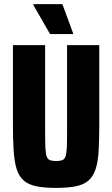

<svg xmlns="http://www.w3.org/2000/svg" viewBox="-20 -908 547 936"><path d="M253 8Q195 8 156.5 0Q118 -8 95 -28.5Q72 -49 61 -84.5Q50 -120 46.5 -174.5Q43 -229 43 -307V-688H200V-262Q200 -213 201.5 -185Q203 -157 208 -144Q213 -131 224 -127Q235 -123 253 -123Q272 -123 283 -127Q294 -131 299 -144Q304 -157 305.5 -185Q307 -213 307 -262V-688H464V-307Q464 -229 461 -174.5Q458 -120 446.5 -84.5Q435 -49 412 -28.5Q389 -8 350.5 0Q312 8 253 8ZM224 -742 143 -883V-888H284L336 -747V-742Z"/></svg>

Font: Saira Condensed ExtraBold
Style: Regular
Weight: 800
Width: 3
Designer: Hector Gatti with collaboration of the Omnibus-Type team
Foundry: Omnibus-Type
Version: Version 1.101